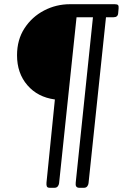

<svg xmlns="http://www.w3.org/2000/svg" viewBox="-20 -720 584 913"><path d="M217 173Q206 173 203 167Q200 161 201 149L241 -247Q159 -258 110 -315Q61 -372 61 -457Q61 -531 96.5 -585.5Q132 -640 189.5 -670Q247 -700 313 -700H526Q538 -700 541.5 -695.5Q545 -691 544 -680L542 -658Q541 -638 520 -638H484L401 151Q400 160 394.5 166.5Q389 173 379 173H357Q337 173 340 149L422 -638H344L261 151Q260 160 254.5 166.5Q249 173 239 173Z"/></svg>

Font: Asap
Style: Bold Italic
Weight: 700
Italic angle: -6°
Designer: Pablo Cosgaya
Foundry: Omnibus-Type
Version: Version 3.001; ttfautohint (v1.8.3)